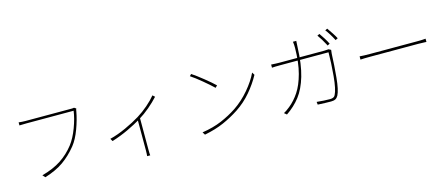

<svg xmlns="http://www.w3.org/2000/svg" viewBox="-52 -1422 4966 2128"><g transform="rotate(-15 2431.5 -358.5)"><path d="M806.6 -624 805.7 -618.2Q789.1 -524.4 750.5 -420.9Q711.9 -317.4 661.1 -253.9Q587.9 -163.1 501.5 -102.1Q415 -41 285.2 -1L258.8 -30.3Q391.6 -66.4 481 -125.5Q570.3 -184.6 637.7 -271.5Q689.5 -338.9 728.5 -443.4Q767.6 -547.9 778.3 -631.8H234.4Q205.1 -631.8 156.2 -629.9V-665Q174.8 -663.1 193.8 -661.6Q212.9 -660.2 235.4 -660.2H762.7Q780.3 -660.2 791 -663.1L813.5 -648.4Q808.6 -639.6 806.6 -624Z M1445.3 -380.9Q1508.8 -419.9 1567.9 -471.2Q1627 -522.5 1666 -570.3L1690.4 -547.9Q1644.5 -497.1 1583 -444.8Q1521.5 -392.6 1454.1 -351.6Q1385.7 -310.5 1297.9 -269Q1210 -227.5 1108.4 -195.3L1090.8 -225.6Q1180.7 -248 1277.3 -292.5Q1374 -336.9 1445.3 -380.9ZM1470.7 65.4H1435.5Q1436.5 54.7 1437.5 37.1Q1438.5 19.5 1438.5 1V-369.1L1467.8 -383.8V1Q1467.8 49.8 1470.7 65.4Z M2386.7 -492.2 2364.3 -469.7Q2322.3 -510.7 2247.6 -572.8Q2172.9 -634.8 2122.1 -668L2141.6 -688.5Q2192.4 -655.3 2269.5 -593.3Q2346.7 -531.2 2386.7 -492.2ZM2502.9 -188.5Q2598.6 -252.9 2678.2 -346.7Q2757.8 -440.4 2798.8 -528.3L2817.4 -498Q2766.6 -404.3 2692.4 -316.9Q2618.2 -229.5 2522.5 -166Q2434.6 -108.4 2339.4 -66.4Q2244.1 -24.4 2116.2 1L2096.7 -30.3Q2223.6 -49.8 2321.3 -91.3Q2418.9 -132.8 2502.9 -188.5Z M3711.9 -615.2 3684.6 -601.6 3676.8 -617.2Q3662.1 -646.5 3641.6 -679.7Q3621.1 -712.9 3603.5 -736.3L3629.9 -749Q3650.4 -720.7 3673.8 -683.1Q3697.3 -645.5 3711.9 -615.2ZM3813.5 -650.4 3786.1 -636.7Q3745.1 -716.8 3703.1 -770.5L3728.5 -783.2Q3749 -754.9 3774.4 -716.3Q3799.8 -677.7 3813.5 -650.4ZM3358.4 -669.9Q3351.6 -473.6 3312.5 -341.3Q3273.4 -209 3209 -125.5Q3144.5 -42 3051.8 20.5L3023.4 -2.9Q3050.8 -16.6 3094.7 -51.8Q3160.2 -104.5 3210.9 -181.2Q3261.7 -257.8 3294.4 -378.4Q3327.1 -499 3329.1 -668.9Q3329.1 -686.5 3328.1 -706.1Q3327.1 -725.6 3324.2 -741.2H3362.3Q3360.4 -722.7 3358.4 -669.9ZM3705.1 -501Q3700.2 -371.1 3687 -231.9Q3673.8 -92.8 3644.5 -36.1Q3630.9 -11.7 3611.8 -2Q3592.8 7.8 3560.5 7.8Q3499 7.8 3409.2 2.9L3405.3 -29.3Q3490.2 -20.5 3558.6 -20.5Q3579.1 -20.5 3594.2 -26.9Q3609.4 -33.2 3617.2 -49.8Q3647.5 -107.4 3661.1 -258.3Q3674.8 -409.2 3674.8 -526.4H3122.1Q3053.7 -526.4 3025.4 -523.4V-559.6Q3080.1 -555.7 3121.1 -555.7H3633.8Q3654.3 -555.7 3683.6 -558.6L3710 -544.9Q3707 -525.4 3705.1 -501Z M4111.3 -389.6H4657.2Q4712.9 -389.6 4739.3 -392.6L4752.9 -393.6V-356.4L4730.5 -357.4Q4695.3 -359.4 4658.2 -359.4H4111.3Q4033.2 -359.4 3996.1 -356.4V-393.6Q4043 -389.6 4111.3 -389.6Z"/></g></svg>

Font: Min Sans VF VF
Style: Regular
Weight: 400
Designer: Jinseong-Kim, NotoSansCJK, Nunito
Foundry: Jinseong-Kim
Version: Version 1.420;Glyphs 3.1.2 (3151)